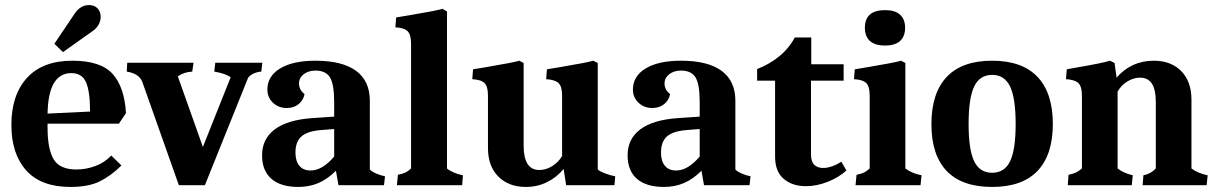

<svg xmlns="http://www.w3.org/2000/svg" viewBox="-20 -732 4811 759"><path d="M25 -238Q25 -357 87 -424.5Q149 -492 266 -492Q378 -492 425 -440Q472 -388 478 -285L450 -243H168V-227Q168 -143 192 -102.5Q216 -62 282 -62Q320 -62 356.5 -75.5Q393 -89 420 -117L460 -78Q419 -37 374.5 -15Q330 7 258 7Q142 7 83.5 -58.5Q25 -124 25 -238ZM262 -443Q171 -443 168 -283L336 -291Q336 -371 320 -407Q304 -443 262 -443ZM275 -678Q298 -712 332 -712Q353 -712 365.5 -699Q378 -686 378 -665Q378 -650 370 -635Q362 -620 346 -609L229 -526L195 -559Z M481 -449 483 -484H745L740 -449Q706 -447 683 -430L782 -151L892 -427Q869 -442 827 -449L831 -484H1017L1013 -449Q997 -448 983 -441.5Q969 -435 961 -425L790 0H687L543 -407Q531 -441 481 -449Z M1016 -118Q1016 -183 1066 -220.5Q1116 -258 1213 -265L1301 -271V-329Q1301 -399 1284.5 -426Q1268 -453 1227 -453Q1199 -453 1180.5 -438.5Q1162 -424 1162 -402Q1162 -377 1184 -360Q1179 -335 1160 -320Q1141 -305 1114 -305Q1081 -305 1059 -326Q1037 -347 1037 -378Q1037 -431 1087.5 -461.5Q1138 -492 1227 -492Q1333 -492 1387.5 -452Q1442 -412 1442 -334V-62Q1449 -54 1466 -46.5Q1483 -39 1502 -35L1498 0H1318L1308 -57Q1275 -24 1239 -8.5Q1203 7 1159 7Q1090 7 1053 -25Q1016 -57 1016 -118ZM1301 -113V-222L1251 -218Q1196 -214 1172 -193Q1148 -172 1148 -129Q1148 -95 1163.5 -76.5Q1179 -58 1208 -58Q1254 -58 1301 -113Z M1605 -66V-558Q1605 -595 1591.5 -608.5Q1578 -622 1543 -624L1546 -663Q1561 -666 1600 -672Q1707 -690 1729 -697L1747 -687V-66Q1756 -58 1773 -50.5Q1790 -43 1810 -39L1807 0H1549L1553 -41Q1572 -45 1582.5 -50Q1593 -55 1605 -66Z M1909 -147V-354Q1909 -390 1895.5 -403.5Q1882 -417 1847 -419L1850 -458Q1865 -461 1904 -467Q2011 -485 2033 -492L2050 -483V-156Q2050 -60 2112 -60Q2138 -60 2162.5 -75Q2187 -90 2202 -115V-354Q2202 -390 2188 -403.5Q2174 -417 2139 -419L2142 -458Q2157 -461 2196 -467Q2303 -485 2325 -492L2343 -483V-62Q2352 -54 2372 -46.5Q2392 -39 2412 -35L2409 0H2218L2208 -64Q2181 -31 2142.5 -12Q2104 7 2059 7Q1991 7 1950 -34Q1909 -75 1909 -147Z M2461 -118Q2461 -183 2511 -220.5Q2561 -258 2658 -265L2746 -271V-329Q2746 -399 2729.5 -426Q2713 -453 2672 -453Q2644 -453 2625.5 -438.5Q2607 -424 2607 -402Q2607 -377 2629 -360Q2624 -335 2605 -320Q2586 -305 2559 -305Q2526 -305 2504 -326Q2482 -347 2482 -378Q2482 -431 2532.5 -461.5Q2583 -492 2672 -492Q2778 -492 2832.5 -452Q2887 -412 2887 -334V-62Q2894 -54 2911 -46.5Q2928 -39 2947 -35L2943 0H2763L2753 -57Q2720 -24 2684 -8.5Q2648 7 2604 7Q2535 7 2498 -25Q2461 -57 2461 -118ZM2746 -113V-222L2696 -218Q2641 -214 2617 -193Q2593 -172 2593 -129Q2593 -95 2608.5 -76.5Q2624 -58 2653 -58Q2699 -58 2746 -113Z M3044 -113V-413H2973V-459Q3022 -478 3060.5 -509.5Q3099 -541 3122 -584H3187V-478H3315V-413H3186V-121Q3186 -93 3199 -80.5Q3212 -68 3234 -68Q3251 -68 3270.5 -75Q3290 -82 3306 -93L3326 -58Q3295 -30 3251.5 -13Q3208 4 3166 4Q3112 4 3078 -25Q3044 -54 3044 -113Z M3418 -66V-354Q3418 -390 3404.5 -403.5Q3391 -417 3356 -419L3359 -458Q3374 -461 3413 -467Q3520 -485 3542 -492L3559 -483V-66Q3584 -47 3623 -39L3619 0H3362L3366 -41Q3385 -45 3395.5 -50Q3406 -55 3418 -66ZM3399 -622Q3399 -692 3479 -692Q3518 -692 3538 -674Q3558 -656 3558 -622Q3558 -588 3538 -570Q3518 -552 3479 -552Q3439 -552 3419 -570Q3399 -588 3399 -622Z M3662 -241Q3662 -364 3722.5 -428Q3783 -492 3902 -492Q4021 -492 4081.5 -428Q4142 -364 4142 -242Q4142 -120 4081.5 -56.5Q4021 7 3902 7Q3783 7 3722.5 -56Q3662 -119 3662 -241ZM3995 -242Q3995 -344 3973 -390Q3951 -436 3902 -436Q3853 -436 3831 -390Q3809 -344 3809 -242Q3809 -140 3831 -94.5Q3853 -49 3902 -49Q3951 -49 3973 -94.5Q3995 -140 3995 -242Z M4257 -66V-354Q4257 -390 4243 -403.5Q4229 -417 4194 -419L4197 -458L4230 -464Q4336 -482 4368 -492L4386 -483L4394 -425Q4421 -457 4458.5 -474.5Q4496 -492 4541 -492Q4609 -492 4649.5 -451Q4690 -410 4690 -338V-66Q4715 -47 4754 -39L4750 0H4497L4500 -39Q4530 -45 4549 -66V-329Q4549 -378 4533.5 -401.5Q4518 -425 4487 -425Q4461 -425 4436.5 -410Q4412 -395 4398 -370V-66Q4421 -48 4458 -39L4454 0H4201L4204 -41Q4223 -45 4233.5 -50Q4244 -55 4257 -66Z"/></svg>

Font: Caladea
Style: Bold
Weight: 700
Designer: Carolina Giovagnoli and Andres Torresi
Foundry: Carolina Giovagnoli & Andres Torresi
Version: Version 1.001